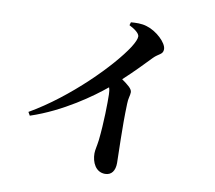

<svg xmlns="http://www.w3.org/2000/svg" viewBox="-89 -897 1178 1050"><g transform="rotate(10 500.0 -371.5)"><path d="M550 -774C580 -759 608 -739 608 -721C608 -708 599 -687 582 -660C508 -545 300 -333 88 -211L99 -192C275 -250 429 -362 499 -420C503 -409 505 -396 505 -381C506 -337 505 -224 494 -126C490 -93 483 -70 483 -51C483 -1 507 50 559 50C595 50 614 23 614 -20C614 -71 607 -215 612 -349C612 -378 621 -396 621 -414C621 -433 596 -452 562 -476C622 -531 672 -584 707 -620C734 -648 759 -647 759 -677C759 -713 699 -769 644 -785C614 -795 582 -793 555 -791Z"/></g></svg>

Font: Noto Serif CJK HK
Style: Bold
Weight: 700
Designer: Ryoko NISHIZUKA 西塚涼子 (kana & ideographs); Frank Grießhammer (Latin, Greek & Cyrillic); Wenlong ZHANG 张文龙 (bopomofo); San
Foundry: Adobe
Version: Version 2.001;hotconv 1.1.0;makeotfexe 2.6.0